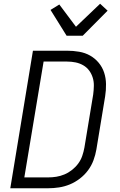

<svg xmlns="http://www.w3.org/2000/svg" viewBox="-20 -1006 640 1026"><path d="M35 0 156 -735H339Q371 -735 403 -729.5Q435 -724 461.5 -709Q488 -694 507.5 -670.5Q527 -647 536.5 -618Q546 -589 546.5 -556.5Q547 -524 542 -492L495 -207Q490 -178 479.5 -149.5Q469 -121 450.5 -96Q432 -71 406.5 -51.5Q381 -32 353 -20.5Q325 -9 295.5 -4.5Q266 0 237 0ZM110 -58H237Q259 -58 281 -61.5Q303 -65 324.5 -74Q346 -83 365 -98Q384 -113 398 -132Q412 -151 419.5 -173Q427 -195 431 -217L478 -501Q481 -524 481.5 -547Q482 -570 475.5 -591Q469 -612 456.5 -629Q444 -646 425 -657Q406 -668 384 -672.5Q362 -677 339 -677H213ZM336 -815 250 -953 297 -982 386 -863 515 -986 555 -949 422 -815Z"/></svg>

Font: Iosevka Aile Light
Style: Italic
Weight: 300
Italic angle: -9°
Designer: Belleve Invis
Foundry: Belleve Invis
Version: Version 31.1.0; ttfautohint (v1.8.4)